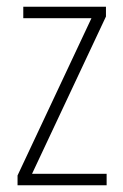

<svg xmlns="http://www.w3.org/2000/svg" viewBox="-20 -549 365 569"><path d="M296 0V-34H75L294 -500V-529H49V-495H251L32 -29V0Z"/></svg>

Font: Noto Sans Tamil Condensed ExtraLight
Style: Regular
Weight: 200
Width: 3
Designer: Jelle Bosma - Monotype Design Team
Foundry: Monotype Imaging Inc.
Version: Version 2.004